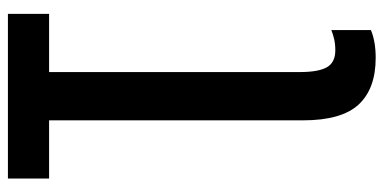

<svg xmlns="http://www.w3.org/2000/svg" viewBox="-262 -492 969 485"><g transform="rotate(-90 222.5 -249.5)"><path d="M319 215Q241 215 201 172Q161 129 161 31V-610H14V-714H430V-610H283V24Q283 70 295 91.5Q307 113 338 113Q354 113 366.5 110Q379 107 389 103V203Q360 215 319 215Z"/></g></svg>

Font: Avrile Sans Condensed SemiBold
Style: Regular
Weight: 600
Width: 3
Designer: Monotype Design Team
Foundry: Monotype Imaging Inc.
Version: Version 2.001;September 10, 2019;FontCreator 11.5.0.2425 64-